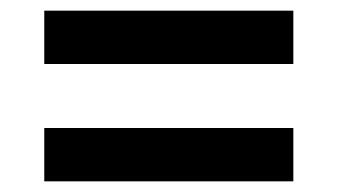

<svg xmlns="http://www.w3.org/2000/svg" viewBox="-20 -530 633 360"><path d="M63 -510H530V-410H63ZM63 -290H530V-190H63Z"/></svg>

Font: Pathway Extreme 28pt
Style: Bold
Weight: 700
Designer: Eduardo Rodriguez Tunni
Foundry: Eduardo Rodriguez Tunni
Version: Version 1.001;gftools[0.9.26]